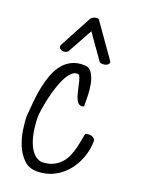

<svg xmlns="http://www.w3.org/2000/svg" viewBox="-158 -917 726 987"><g transform="rotate(20 205.0 -423.5)"><path d="M28.3 -250Q31.2 -290 35.2 -331.1Q39.1 -372.1 46.9 -410.6Q54.7 -449.2 67.4 -483.4Q80.1 -517.6 100.1 -543Q120.1 -568.4 148.9 -583Q177.7 -597.7 217.8 -596.7Q245.1 -596.7 259.8 -573.7Q274.4 -550.8 280.8 -518.6Q287.1 -486.3 287.6 -452.1Q288.1 -418 288.1 -396.5Q273.4 -390.6 263.2 -396.5Q252.9 -402.3 246.6 -415.5Q240.2 -428.7 235.4 -446.3Q230.5 -463.9 227.1 -481.4Q223.6 -499 219.2 -514.6Q214.8 -530.3 209 -540Q191.4 -547.9 174.8 -535.2Q158.2 -522.5 144.5 -498.5Q130.9 -474.6 119.6 -441.4Q108.4 -408.2 100.6 -374.5Q92.8 -340.8 87.9 -309.6Q83 -278.3 83 -256.8Q84 -227.5 88.9 -193.8Q93.8 -160.2 104.5 -130.9Q115.2 -101.6 132.8 -80.6Q150.4 -59.6 177.7 -53.7Q214.8 -53.7 240.7 -65.9Q266.6 -78.1 283.7 -97.2Q300.8 -116.2 310.5 -139.6Q320.3 -163.1 326.2 -187Q332 -210.9 335.4 -231.9Q338.9 -252.9 342.8 -266.6Q368.2 -273.4 382.3 -265.6Q396.5 -257.8 396.5 -247.1Q396.5 -202.1 380.9 -157.7Q365.2 -113.3 336.4 -78.1Q307.6 -43 266.6 -21.5Q225.6 0 173.8 0Q129.9 0 101.6 -27.8Q73.2 -55.7 57.1 -94.7Q41 -133.8 34.7 -176.8Q28.3 -219.7 28.3 -250ZM115.2 -634.8Q108.4 -628.9 99.6 -627Q90.8 -625 83 -627.4Q75.2 -629.9 70.3 -635.7Q65.4 -641.6 67.4 -651.4L163.1 -830.1Q164.1 -833 170.9 -837.9Q177.7 -842.8 185.5 -845.2Q193.4 -847.7 200.7 -846.2Q208 -844.7 211.9 -835.9L331.1 -667Q339.8 -656.2 335.9 -648.9Q332 -641.6 323.2 -637.7Q314.5 -633.8 303.2 -633.8Q292 -633.8 286.1 -638.7L191.4 -772.5Z"/></g></svg>

Font: Shadows Into Light Two
Style: Regular
Weight: 400
Designer: Kimberly Geswein
Foundry: Kimberly Geswein
Version: Version 1.003 2012